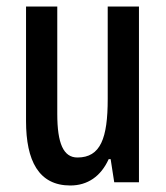

<svg xmlns="http://www.w3.org/2000/svg" viewBox="-20 -560 509 590"><path d="M407 -540H311V-256C311 -135 289 -76 218 -76C175 -76 156 -119 156 -210V-540H60V-188C60 -66 99 10 196 10C249 10 290 -18 314 -71H320L331 0H407Z"/></svg>

Font: Noto Sans Hebrew ExtraCondensed Medium
Style: Regular
Weight: 500
Width: 2
Designer: Monotype Design Team
Foundry: Monotype Imaging Inc.
Version: Version 2.004